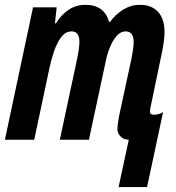

<svg xmlns="http://www.w3.org/2000/svg" viewBox="-27 -575 723 790"><path d="M460.9 194.8 502.9 0Q481.4 0 468.8 -13.9Q456.1 -27.8 456.1 -42Q456.1 -55.7 458.5 -69.6Q460.9 -83.5 462.9 -97.2L514.2 -335Q518.1 -354.5 520.5 -371.8Q522.9 -389.2 522.9 -401.9Q522.9 -445.8 490.2 -445.8Q468.8 -445.8 451.9 -426Q435.1 -406.2 423.8 -377Q412.6 -347.7 407.2 -318.8L338.9 0H219.2L291 -335.9Q294.9 -355.5 297.4 -373.3Q299.8 -391.1 299.8 -402.8Q299.8 -445.8 268.1 -445.8Q242.7 -445.8 224.9 -422.1Q207 -398.4 195.1 -363Q183.1 -327.6 175.8 -292L113.8 0H-6.8L108.9 -544.9H206.1L199.2 -479H203.1Q224.6 -514.2 255.4 -534.7Q286.1 -555.2 323.2 -555.2Q403.3 -555.2 421.9 -483.9H424.8Q448.2 -516.1 480.2 -535.6Q512.2 -555.2 548.8 -555.2Q596.7 -555.2 623.3 -526.1Q649.9 -497.1 649.9 -442.9Q649.9 -426.3 647.2 -405.5Q644.5 -384.8 640.1 -362.8L595.2 -147Q589.8 -124.5 589.8 -115.2Q589.8 -103 606.9 -103Q626.5 -103 644 -113.8L578.1 194.8Z"/></svg>

Font: Open Sans Condensed
Style: Bold Italic
Weight: 700
Width: 3
Italic angle: -12°
Designer: Monotype Design Team
Foundry: Monotype Imaging Inc.
Version: Version 3.003; ttfautohint (v1.8.4)